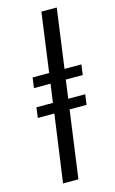

<svg xmlns="http://www.w3.org/2000/svg" viewBox="-127 -881 557 930"><g transform="rotate(-15 151.5 -415.5)"><path d="M68 0 115 -338H32L39 -389.5H121.5L134.5 -482.5H51.5L58.5 -534H141.5L182 -831H259L218.5 -534H303L296 -482.5H211L198.5 -389.5H283.5L276.5 -338H191.5L145 0Z"/></g></svg>

Font: Merriweather 24pt Light
Style: Italic
Weight: 300
Italic angle: -7.8°
Version: Version 2.101